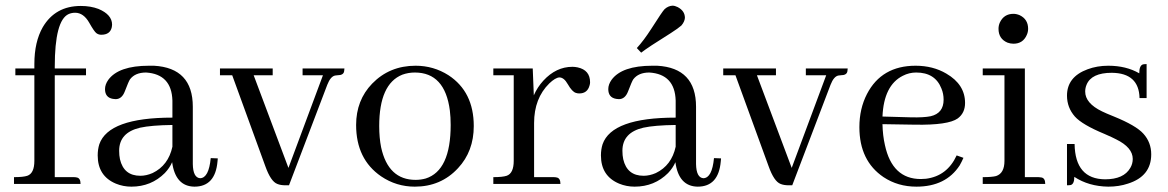

<svg xmlns="http://www.w3.org/2000/svg" viewBox="-20 -661 4196 690"><path d="M245.1 -24.4H176.8V-390.6H289.1V-415H176.8V-420.9Q176.8 -587.9 226.6 -610.4Q237.3 -615.2 250 -615.2Q280.3 -615.2 300.8 -579.1Q318.4 -547.9 326.2 -542Q334 -536.1 343.8 -536.1Q376 -536.1 381.8 -563.5Q382.8 -568.4 382.8 -572.3Q382.8 -608.4 334 -628.9Q305.7 -639.6 270.5 -639.6Q178.7 -639.6 133.8 -563.5Q103.5 -510.7 103.5 -430.7V-415H35.2V-390.6H103.5V-83Q103.5 -38.1 78.1 -29.3Q63.5 -24.4 30.3 -24.4V0H269.5Q269.5 -21.5 254.9 -23.4Q251 -24.4 245.1 -24.4Z M678.7 9.8Q753.9 9.8 761.7 -81.1Q762.7 -86.9 762.7 -91.8L737.3 -92.8Q730.5 -21.5 699.2 -20.5Q673.8 -22.5 672.9 -71.3V-277.3Q672.9 -417 533.2 -424.8Q524.4 -424.8 515.6 -424.8Q406.2 -424.8 369.1 -374Q357.4 -357.4 357.4 -340.8Q357.4 -310.5 385.7 -305.7Q390.6 -304.7 395.5 -304.7Q418 -304.7 428.7 -333Q442.4 -369.1 447.3 -376Q465.8 -400.4 504.9 -400.4Q596.7 -394.5 599.6 -299.8V-238.3Q370.1 -238.3 336.9 -142.6Q331.1 -124 331.1 -102.5Q331.1 -28.3 396.5 -1Q422.9 9.8 452.1 9.8Q523.4 9.8 572.3 -39.1Q589.8 -57.6 598.6 -78.1Q610.4 8.8 678.7 9.8ZM484.4 -29.3Q424.8 -29.3 411.1 -88.9Q408.2 -102.5 408.2 -119.1Q408.2 -184.6 483.4 -202.1Q523.4 -210.9 599.6 -211.9V-133.8Q585 -66.4 528.3 -39.1Q505.9 -29.3 484.4 -29.3Z M960 -390.6V-415H770.5V-390.6H814.5L933.6 -63.5Q953.1 -8.8 976.6 0Q988.3 4.9 1005.9 4.9H1018.6L1156.2 -356.4Q1168 -386.7 1184.6 -389.6Q1189.5 -390.6 1193.4 -390.6Q1214.8 -390.6 1216.8 -405.3Q1217.8 -410.2 1217.8 -415H1067.4V-390.6H1140.6L1016.6 -57.6L891.6 -390.6Z M1342.8 -208Q1342.8 -359.4 1425.8 -392.6Q1447.3 -400.4 1470.7 -400.4Q1579.1 -400.4 1596.7 -263.7Q1599.6 -240.2 1599.6 -211.9Q1599.6 -47.9 1509.8 -19.5Q1492.2 -14.6 1473.6 -14.6Q1375 -14.6 1349.6 -131.8Q1342.8 -166 1342.8 -208ZM1473.6 -424.8Q1379.9 -424.8 1317.4 -360.4Q1259.8 -300.8 1259.8 -211.9Q1259.8 -88.9 1349.6 -27.3Q1404.3 9.8 1470.7 9.8Q1564.5 9.8 1626 -56.6Q1682.6 -117.2 1682.6 -208Q1682.6 -331.1 1591.8 -390.6Q1538.1 -424.8 1473.6 -424.8Z M1969.7 -24.4H1899.4V-218.8Q1899.4 -307.6 1954.1 -361.3Q1975.6 -381.8 1990.2 -382.8Q2006.8 -382.8 2020.5 -358.4Q2036.1 -331.1 2049.8 -327.1Q2055.7 -325.2 2061.5 -325.2Q2090.8 -325.2 2098.6 -353.5Q2100.6 -359.4 2100.6 -365.2Q2100.6 -409.2 2055.7 -418.9Q2045.9 -420.9 2037.1 -420.9Q1978.5 -420.9 1932.6 -371.1Q1911.1 -347.7 1898.4 -318.4L1894.5 -415H1752.9V-390.6H1826.2V-83Q1826.2 -38.1 1800.8 -29.3Q1786.1 -24.4 1752.9 -24.4V0H1994.1Q1994.1 -21.5 1979.5 -23.4Q1975.6 -24.4 1969.7 -24.4Z M2487.3 9.8Q2562.5 9.8 2570.3 -81.1Q2571.3 -86.9 2571.3 -91.8L2545.9 -92.8Q2539.1 -21.5 2507.8 -20.5Q2482.4 -22.5 2481.4 -71.3V-277.3Q2481.4 -417 2341.8 -424.8Q2333 -424.8 2324.2 -424.8Q2214.8 -424.8 2177.7 -374Q2166 -357.4 2166 -340.8Q2166 -310.5 2194.3 -305.7Q2199.2 -304.7 2204.1 -304.7Q2226.6 -304.7 2237.3 -333Q2251 -369.1 2255.9 -376Q2274.4 -400.4 2313.5 -400.4Q2405.3 -394.5 2408.2 -299.8V-238.3Q2178.7 -238.3 2145.5 -142.6Q2139.6 -124 2139.6 -102.5Q2139.6 -28.3 2205.1 -1Q2231.4 9.8 2260.7 9.8Q2332 9.8 2380.9 -39.1Q2398.4 -57.6 2407.2 -78.1Q2418.9 8.8 2487.3 9.8ZM2293 -29.3Q2233.4 -29.3 2219.7 -88.9Q2216.8 -102.5 2216.8 -119.1Q2216.8 -184.6 2292 -202.1Q2332 -210.9 2408.2 -211.9V-133.8Q2393.6 -66.4 2336.9 -39.1Q2314.5 -29.3 2293 -29.3ZM2428.7 -569.3Q2440.4 -583 2441.4 -596.7Q2441.4 -622.1 2415 -635.7Q2405.3 -640.6 2396.5 -640.6Q2380.9 -639.6 2368.2 -627.9Q2360.4 -620.1 2321.3 -558.6Q2293 -514.6 2268.6 -488.3L2284.2 -471.7Q2307.6 -490.2 2390.6 -542Q2418 -559.6 2428.7 -569.3Z M2768.6 -390.6V-415H2579.1V-390.6H2623L2742.2 -63.5Q2761.7 -8.8 2785.2 0Q2796.9 4.9 2814.5 4.9H2827.1L2964.8 -356.4Q2976.6 -386.7 2993.2 -389.6Q2998 -390.6 3002 -390.6Q3023.4 -390.6 3025.4 -405.3Q3026.4 -410.2 3026.4 -415H2876V-390.6H2949.2L2825.2 -57.6L2700.2 -390.6Z M3272.5 -400.4Q3340.8 -400.4 3363.3 -342.8Q3371.1 -324.2 3371.1 -302.7Q3371.1 -253.9 3324.2 -243.2Q3299.8 -238.3 3254.9 -239.3L3151.4 -242.2Q3156.2 -354.5 3224.6 -388.7Q3247.1 -400.4 3272.5 -400.4ZM3442.4 -93.8 3418 -102.5Q3383.8 -28.3 3307.6 -18.6Q3297.9 -17.6 3289.1 -17.6Q3186.5 -17.6 3160.2 -139.6Q3152.3 -173.8 3151.4 -214.8L3268.6 -212.9Q3387.7 -210.9 3421.9 -235.4Q3448.2 -254.9 3448.2 -291Q3448.2 -357.4 3380.9 -396.5Q3333 -424.8 3270.5 -424.8Q3148.4 -424.8 3095.7 -323.2Q3068.4 -270.5 3068.4 -204.1Q3068.4 -83 3155.3 -24.4Q3207 9.8 3273.4 9.8Q3378.9 9.8 3428.7 -66.4Q3436.5 -80.1 3442.4 -93.8Z M3711.9 -24.4H3663.1V-415H3511.7V-390.6H3589.8V-83Q3589.8 -38.1 3559.6 -28.3Q3544.9 -24.4 3511.7 -24.4V0H3736.3Q3736.3 -21.5 3721.7 -23.4Q3716.8 -24.4 3711.9 -24.4ZM3674.8 -557.6Q3674.8 -591.8 3644.5 -606.4Q3632.8 -611.3 3622.1 -611.3Q3587.9 -611.3 3573.2 -580.1Q3568.4 -569.3 3568.4 -557.6Q3568.4 -521.5 3600.6 -507.8Q3611.3 -503.9 3622.1 -503.9Q3656.2 -503.9 3669.9 -535.2Q3674.8 -545.9 3674.8 -557.6Z M3951.2 -16.6Q4018.6 -16.6 4042 -57.6Q4050.8 -72.3 4050.8 -89.8Q4050.8 -130.9 3991.2 -160.2Q3978.5 -167 3949.2 -179.7Q3869.1 -212.9 3842.8 -242.2Q3814.5 -274.4 3814.5 -317.4Q3814.5 -384.8 3888.7 -412.1Q3922.9 -424.8 3962.9 -424.8Q4027.3 -424.8 4074.2 -397.5Q4074.2 -425.8 4087.9 -429.7Q4093.8 -430.7 4100.6 -430.7V-308.6H4075.2Q4073.2 -398.4 3975.6 -399.4Q3902.3 -399.4 3884.8 -356.4Q3879.9 -344.7 3879.9 -332Q3879.9 -290 3940.4 -260.7Q3954.1 -253.9 3983.4 -242.2Q4062.5 -210 4088.9 -180.7Q4117.2 -149.4 4117.2 -106.4Q4117.2 -27.3 4033.2 -1Q4001 9.8 3962.9 9.8Q3892.6 8.8 3840.8 -25.4Q3840.8 0 3828.1 3.9Q3822.3 4.9 3814.5 4.9V-143.6H3841.8Q3843.8 -17.6 3951.2 -16.6Z"/></svg>

Font: Abhaya Libre
Style: Regular
Weight: 400
Designer: Pushpananda Ekanayake, Sol Matas, Pathum Egodawatta
Foundry: Mooniak
Version: Version 1.050 ; ttfautohint (v1.6)